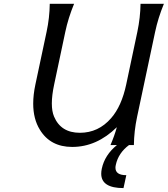

<svg xmlns="http://www.w3.org/2000/svg" viewBox="-20 -757 875 1002"><path d="M678.7 0H653.3Q597.7 41.5 584.5 103Q582.5 111.3 582.5 118.2Q582.5 157.2 639.2 157.2L624.5 224.6Q508.3 224.6 508.3 149.4Q508.3 137.2 511.2 123.5Q526.4 51.8 590.3 0H556.6Q577.1 -47.4 589.8 -93.3Q484.9 9.8 356.9 9.8Q242.7 9.8 188 -80.1Q153.3 -136.2 153.3 -216.3Q153.3 -262.2 164.6 -315.4L223.1 -590.8Q238.8 -664.1 239.7 -737.3H366.7Q335.9 -662.6 320.8 -590.8L262.7 -316.4Q250.5 -259.3 250.5 -217.3Q250.5 -175.8 262.2 -148.4Q297.9 -64 397 -64Q493.7 -64 560.1 -140.6Q614.7 -203.1 638.7 -316.4L696.8 -590.8Q712.4 -664.6 713.4 -737.3H835.4Q804.7 -662.6 789.6 -590.8L695.3 -146.5Q679.7 -72.8 678.7 0Z"/></svg>

Font: Classica
Style: Book Oblique
Weight: 400
Italic angle: -12°
Designer: Wojciech Kalinowski "wmk69" (wmk69@o2.pl)
Foundry: Wojciech Kalinowski "wmk69" (wmk69@o2.pl)
Version: Version 2.1.1; 2021-05-14